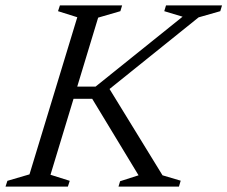

<svg xmlns="http://www.w3.org/2000/svg" viewBox="-38 -693 844 713"><path d="M565.5 -42 633 -22 626.5 0H402L408 -20L476.5 -42L304.5 -326H208L222.5 -371.5H317L640 -631L572 -651.5L578.5 -673H786.5L780 -651.5L699.5 -628.5L339.5 -339L358 -380ZM249 -629 177.5 -651.5 184.5 -673H415.5L409 -651.5L326.5 -627.5L149.5 -44L221 -21.5L214 0H-17.5L-10.5 -21.5L71.5 -45.5Z"/></svg>

Font: Newsreader 17pt
Style: Italic
Weight: 400
Italic angle: -17°
Version: Version 1.003